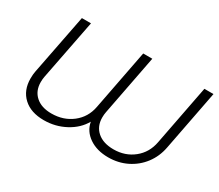

<svg xmlns="http://www.w3.org/2000/svg" viewBox="-124 -978 1438 1261"><g transform="rotate(30 595.0 -347.0)"><path d="M788 6Q702 6 643.5 -34Q585 -74 573 -140Q536 -74 461.5 -34Q387 6 300 6Q201 6 144.5 -46.5Q88 -99 88 -188Q88 -220 93 -244L182 -700H251L162 -244Q158 -224 158 -201Q158 -135 201.5 -96Q245 -57 321 -57Q412 -57 477.5 -108Q543 -159 559 -244L647 -700H716L628 -244Q624 -224 624 -202Q624 -135 669 -96Q714 -57 792 -57Q880 -57 943.5 -108Q1007 -159 1023 -244L1111 -700H1180L1092 -244Q1078 -170 1035 -113.5Q992 -57 928 -25.5Q864 6 788 6Z"/></g></svg>

Font: TypoPRO Montserrat Alternates
Style: Italic
Weight: 300
Italic angle: -11.3°
Designer: Julieta Ulanovsky
Foundry: Julieta Ulanovsky
Version: Version 6.001